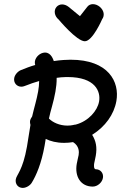

<svg xmlns="http://www.w3.org/2000/svg" viewBox="-20 -889 625 926"><path d="M279.3 -867.7C290 -867.7 301.4 -863.6 311.4 -855.5L365.6 -811L401.2 -856.4C407.8 -864.9 417.5 -869 428.2 -869C452.2 -869 475.7 -848.4 479.6 -826.3C481.4 -815.7 479.2 -804.9 472.7 -796.4C472.7 -796.4 426.7 -690 389.2 -690C349.9 -690 263.7 -794 263 -794.6C252.8 -802.9 246.6 -813.7 244.6 -824.7C240.4 -848.5 257.6 -867.7 279.3 -867.7ZM239.4 -594.5C237.3 -600.3 227 -635.5 197.5 -635.5H195.7C173.8 -634.5 152.2 -615.5 148.4 -593.6C147.4 -588.2 147.9 -580.9 149.7 -575.5C126.8 -569.1 103.3 -560 80.8 -550.9C65.2 -544.5 51.4 -528.2 48.6 -512.7C44.6 -490 60.4 -470.9 83.1 -470.9C99.3 -470.9 116.2 -483.6 168.8 -498.2C168.8 -482.2 166.9 -465.2 163.9 -447.9C156.7 -406.8 144.9 -371 135 -327.3C130.3 -320.9 126.3 -313.6 124.8 -305.5C123.9 -300 125.3 -292.7 126.9 -286.4C120.5 -250 115.9 -215.2 110.1 -182.2C89.8 -67 60 -46.4 56.2 -24.5C52.2 -1.8 67 17.3 89.7 17.3C106.1 17.3 126.4 5.5 134.5 -10C154 -42.1 179.7 -99.1 195.3 -187.6C197.1 -198.1 198.8 -208.6 200.5 -219.1C223.8 -207.8 252.6 -200 289.6 -200C303.7 -200 318 -201.2 332.3 -203.6C362.4 -185.1 361.8 -155.8 359.2 -141C357.2 -130.1 353.2 -116.1 350.2 -99.1C339.4 -37.4 369.4 10.9 427.2 10.9C449.9 10.9 472.4 -8.2 476.4 -30.9C480.4 -53.6 464.7 -72.7 442 -72.7C431.2 -72.7 433 -93.9 434.2 -100.9C435.9 -110.6 439.3 -122.7 441.8 -137.3C449.2 -179.1 442.5 -209.7 424.8 -238.2L424.9 -239.1C487.6 -278.3 529.8 -336.6 541.3 -401.7C557.6 -494.1 503.5 -601 320.2 -601C304.3 -601 271.8 -599.6 239.4 -594.5ZM305.2 -283.2C267.1 -283.2 233.9 -298.8 216 -317.3C223.9 -356.2 238.2 -395 247.3 -446.8C251.1 -468.5 253.6 -490.8 253.3 -513.6C268.2 -515.5 282.2 -517.3 296.7 -517.3C299.8 -517.3 303 -517.4 306 -517.4C441.1 -517.4 466.2 -446.7 457.9 -399.6C450.1 -355 406.5 -304.4 345.4 -288.2C337.5 -288.2 328.8 -283.2 305.2 -283.2Z"/></svg>

Font: TudorRose
Style: Oblique
Weight: 500
Italic angle: 10°
Version: Version 001.000